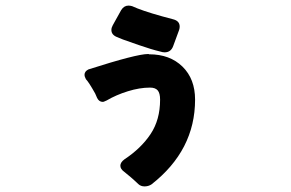

<svg xmlns="http://www.w3.org/2000/svg" viewBox="-20 -613 1040 686"><path d="M568 -426Q561 -426 552 -429Q522 -436 476 -452L419 -472Q407 -477 397 -481Q378 -489 378 -506Q378 -514 383 -523L413 -577Q423 -593 439 -593Q445 -593 452 -591L471 -583Q514 -566 599 -544Q622 -538 622 -518Q622 -512 620 -506L599 -449Q591 -426 568 -426ZM521 46Q510 53 496.5 53Q483 53 474 44.5Q465 36 459 30.5Q453 25 446.5 19.5Q440 14 424 1Q410 -9 410 -21Q410 -33 425 -44Q484 -83 518 -134Q552 -185 552 -257Q552 -280 543.5 -290Q535 -300 516 -300Q479 -300 437 -287Q395 -274 361 -254Q350 -249 348.5 -249Q347 -249 347 -249Q334 -249 327 -263L320 -279Q297 -320 287 -330Q282 -339 282 -346Q282 -358 296 -365Q468 -420 509 -420Q512 -420 513 -419Q587 -419 632 -375Q677 -331 677 -257Q677 -76 521 46Z"/></svg>

Font: Tsunagi Gothic Black
Style: Regular
Weight: 900
Designer: Yoshimichi Ohira
Foundry: Positype
Version: Version 1.001